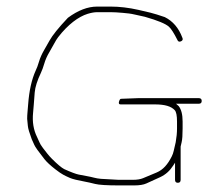

<svg xmlns="http://www.w3.org/2000/svg" viewBox="-20 -600 681 583"><path d="M447.5 -53.5C454.2 -56.5 460.4 -59.3 466.2 -62C483.1 -69.8 495.9 -81.6 506 -97.5C508.3 -101.2 510.2 -104 511.5 -106V-54C511.5 -48 514.3 -45 520 -45C525.7 -45 528.5 -48 528.5 -54V-155C528.5 -155.7 529.5 -160 531.5 -168C533.5 -176 534.5 -190 534.5 -210V-231C534.5 -252.3 530.5 -268 522.5 -278C519.8 -280 517.2 -282.3 514.5 -285H583.5C589.5 -285 592.5 -287.8 592.5 -293.5C592.5 -299.2 589.5 -302 583.5 -302H400L347.5 -300C345 -300 343 -297.2 341.4 -291.5C339.8 -285.8 341.4 -283 346.2 -283H450C480.9 -283 499.6 -277.2 510.5 -265.5C515.2 -260.5 517.5 -249 517.5 -231V-210C517.5 -197.1 516.2 -183.1 513.5 -168C510.8 -156.7 508.8 -148 507.5 -142C506.2 -136 504.2 -130.3 501.5 -125C489.3 -100.6 475.1 -84.4 455.5 -76.2C449.2 -73.6 435.5 -67.9 414.4 -59C406.5 -55.7 396.2 -54 383.7 -54H340L286.2 -57C278.7 -57.7 271.9 -58.8 265.6 -60.5C259.4 -62.2 251.7 -63.8 242.5 -65.5C233.3 -67.2 225.4 -68.7 218.7 -70C211.1 -71.5 195.9 -77 175 -86.5C166.7 -90.8 154.2 -101.3 137.5 -118C132.8 -122.7 128.5 -127.5 124.5 -132.5C120.5 -137.5 115.8 -143.5 110.5 -150.5C105.2 -157.5 101.5 -163.5 99.5 -168.5C97.5 -173.5 95.2 -178.7 92.5 -184C81.7 -205.6 77.7 -230.2 80.5 -258C81.2 -264.7 81.8 -272.5 82.5 -281.5C83.2 -290.5 84.1 -303.1 85.4 -319.3C86.7 -335.5 93.1 -355.5 104.5 -379.5C107.8 -386.5 111.2 -395.7 114.5 -407C117.8 -418.3 122.8 -429.7 129.5 -441C136.2 -452.3 141.3 -461.5 145 -468.5C148.7 -475.5 152.5 -481.7 156.5 -487C186.4 -525.8 218.4 -549.4 246.2 -558C257.1 -561.3 266.7 -563 275 -563H316.3C325.4 -563 337.5 -562.3 352.5 -561C360 -560.3 366.5 -559.7 371.9 -559C377.3 -558.3 383.5 -557.2 390.6 -555.5C397.7 -553.8 407.5 -551.7 420 -549C459.4 -537.7 482.8 -527.8 492.7 -519.1C499.5 -513.1 508.1 -499.7 518.5 -479C520.5 -473.7 524.2 -472.2 529.5 -474.5C534.8 -476.8 536.2 -480.7 533.5 -486C522.6 -515.1 504.9 -535.8 480.5 -548C472.5 -550.7 463.8 -553.3 456.2 -556C448.8 -558.7 430.2 -563.3 400.5 -570C370.8 -576.7 342.7 -580 316.2 -580H275C246.5 -580 216.9 -568.7 186.2 -546C157.2 -515.3 138.9 -492.3 130.5 -477C126.5 -469.7 121 -460 114 -448C107 -436 101.8 -424.3 98.5 -413C95.2 -401.7 91.8 -392.7 88.5 -386C76.2 -359 68.6 -324.8 65.5 -283.5C64.8 -274.5 64.2 -266.5 63.5 -259.5C62.8 -252.5 62.5 -245.7 62.5 -239C63.2 -232.3 63.9 -225.1 64.6 -217.4C65.3 -209.7 69.3 -196.2 76.5 -177C79.2 -171.7 81.7 -166 84.2 -160C86.7 -154 96.9 -139.6 114.9 -116.8C121.9 -107.9 132.9 -97.7 148 -86C158.3 -78 166.3 -72.5 172 -69.5C177.7 -66.5 184.1 -63.2 192.4 -59.7C200.6 -56.2 215.6 -52.5 237.5 -48.5C246.7 -46.8 257.1 -44.5 268.8 -41.5C280.4 -38.5 305 -37 342.5 -37H387.3C403.4 -37 415.8 -39 424.5 -43C433.2 -47 440.8 -50.5 447.5 -53.5Z"/></svg>

Font: Proton
Style: BkExt
Weight: 500
Version: Version 1.017